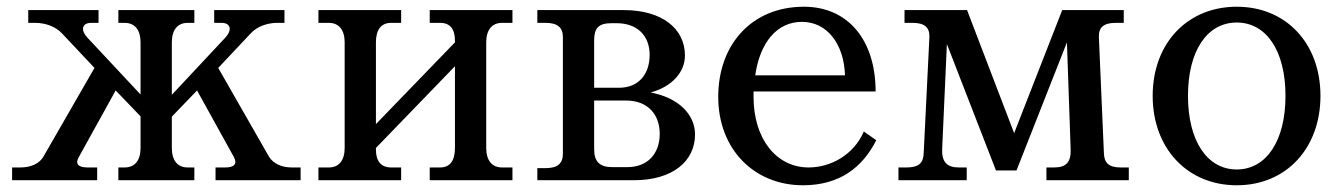

<svg xmlns="http://www.w3.org/2000/svg" viewBox="-20 -536 3989 571"><path d="M780 -70 629 -334 725 -436C744 -457 774 -468 805 -468H826V-506H617V-468H639C665 -468 672 -448 650 -424L491 -254V-410C491 -447 508 -468 538 -468H558V-506H332V-468H351C381 -468 398 -447 398 -410V-255L240 -424C218 -448 225 -468 251 -468H273V-506H64V-468H85C115 -468 146 -457 165 -436L261 -334L109 -70C97 -49 71 -38 41 -38H16V0H269V-38H240C211 -38 203 -50 215 -70L324 -267L398 -190V-96C398 -59 381 -38 351 -38H332V0H558V-38H538C508 -38 491 -59 491 -96V-189L566 -267L675 -70C686 -50 679 -38 650 -38H621V0H874V-38H848C818 -38 793 -49 780 -70Z M1098 -91V-96L1333 -339V-96C1333 -59 1319 -38 1289 -38H1258V0H1504V-38H1473C1443 -38 1426 -59 1426 -96V-410C1426 -447 1443 -468 1473 -468H1504V-506H1258V-468H1289C1319 -468 1333 -449 1333 -415V-410L1098 -167V-410C1098 -447 1113 -468 1143 -468H1173V-506H927V-468H958C988 -468 1005 -447 1005 -410V-96C1005 -59 988 -38 958 -38H927V0H1173V-38H1143C1113 -38 1098 -57 1098 -91Z M1578 0H1865C1981 0 2047 -57 2047 -136C2047 -195 1999 -245 1915 -261C1978 -278 2017 -321 2017 -371C2017 -450 1950 -506 1835 -506H1578V-468H1603C1638 -468 1654 -454 1654 -426V-78C1654 -50 1638 -36 1603 -36H1578ZM1747 -92V-237H1842C1906 -237 1942 -196 1942 -138C1942 -79 1906 -39 1846 -39H1800C1763 -39 1747 -56 1747 -92ZM1747 -275V-416C1747 -451 1759 -467 1798 -467H1814C1875 -467 1912 -430 1912 -373C1912 -314 1878 -275 1821 -275Z M2116 -248C2116 -92 2223 15 2368 15C2477 15 2545 -38 2586 -119L2549 -145C2519 -75 2450 -38 2385 -38C2288 -38 2221 -124 2221 -248V-264H2584C2584 -418 2501 -516 2371 -516C2216 -516 2116 -404 2116 -248ZM2226 -312C2240 -409 2290 -471 2365 -471C2440 -471 2490 -405 2493 -312Z M2942 -29H3003L3153 -410L3164 -94C3166 -54 3151 -38 3115 -38H3092V0H3337V-38H3313C3278 -38 3264 -51 3263 -80L3248 -426C3247 -455 3263 -468 3298 -468H3322V-506H3139L2996 -140L2856 -506H2670V-468H2694C2729 -468 2745 -455 2744 -426L2727 -80C2726 -51 2712 -38 2676 -38H2652V0H2855V-38H2831C2796 -38 2780 -55 2782 -94L2796 -405Z M3658 -32C3570 -32 3513 -117 3513 -251C3513 -385 3570 -469 3658 -469C3746 -469 3803 -385 3803 -251C3803 -117 3746 -32 3658 -32ZM3408 -251C3408 -95 3511 15 3658 15C3805 15 3907 -95 3907 -251C3907 -407 3805 -516 3658 -516C3511 -516 3408 -407 3408 -251Z"/></svg>

Font: LT Superior Serif Medium
Style: Regular
Weight: 500
Designer: Daniel Lyons
Foundry: LyonsType
Version: Version 2.120;FEAKit 1.0